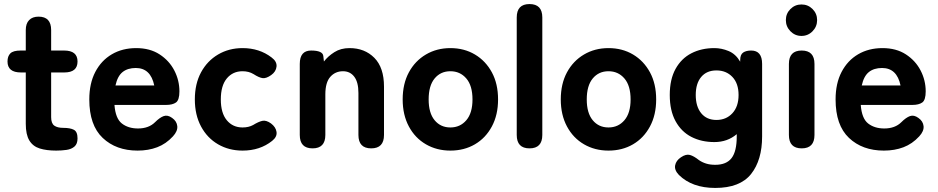

<svg xmlns="http://www.w3.org/2000/svg" viewBox="-20 -731 4624 946"><path d="M257 11Q209 11 175.5 0.5Q142 -10 124.5 -39Q107 -68 107 -121V-374H83Q17 -374 17 -428Q17 -454 31 -468Q45 -482 82 -482H107V-583Q107 -615 123.5 -632Q140 -649 170 -649Q232 -649 232 -583V-482H296Q362 -482 362 -428Q362 -374 297 -374H232V-154Q232 -123 247.5 -112Q263 -101 292 -101Q326 -101 344 -91.5Q362 -82 362 -49Q362 -22 347 -9Q332 4 308 7.5Q284 11 257 11Z M658 11Q552 11 486 -51.5Q420 -114 420 -241Q420 -320 449.5 -376.5Q479 -433 531 -463.5Q583 -494 651 -494Q719 -494 766.5 -463Q814 -432 839 -383.5Q864 -335 864 -281Q864 -238 847 -226Q830 -214 798 -214H544Q549 -147 580.5 -122.5Q612 -98 660 -98Q713 -98 744 -129Q767 -152 786.5 -159Q806 -166 828 -150Q851 -134 853.5 -109.5Q856 -85 832 -59Q798 -22 754.5 -5.5Q711 11 658 11ZM549 -310H740Q722 -396 649 -396Q609 -396 584 -376Q559 -356 549 -310Z M1175 11Q1108 11 1054.5 -20Q1001 -51 970.5 -108Q940 -165 940 -241Q940 -318 970.5 -374.5Q1001 -431 1054.5 -462.5Q1108 -494 1175 -494Q1258 -494 1318 -448Q1345 -428 1342.5 -403Q1340 -378 1316 -361Q1292 -344 1274.5 -346Q1257 -348 1229 -366Q1206 -380 1175 -380Q1127 -380 1097.5 -344.5Q1068 -309 1068 -241Q1068 -174 1097.5 -138.5Q1127 -103 1175 -103Q1205 -103 1227 -115Q1253 -131 1272 -135.5Q1291 -140 1315 -123Q1339 -105 1342.5 -81Q1346 -57 1321 -37Q1261 11 1175 11Z M1520 0Q1457 0 1457 -66V-416Q1457 -482 1513 -482Q1570 -482 1573 -455L1576 -428Q1596 -454 1627.5 -474Q1659 -494 1702 -494Q1777 -494 1824.5 -446Q1872 -398 1872 -304V-66Q1872 0 1809 0Q1746 0 1746 -66V-273Q1746 -326 1725.5 -353Q1705 -380 1670 -380Q1632 -380 1607.5 -352.5Q1583 -325 1583 -266V-66Q1583 0 1520 0Z M2199 11Q2132 11 2078.5 -20Q2025 -51 1994.5 -108Q1964 -165 1964 -241Q1964 -318 1994.5 -374.5Q2025 -431 2078.5 -462.5Q2132 -494 2199 -494Q2267 -494 2320 -462.5Q2373 -431 2403.5 -374.5Q2434 -318 2434 -241Q2434 -165 2403.5 -108Q2373 -51 2320 -20Q2267 11 2199 11ZM2199 -103Q2247 -103 2277.5 -138.5Q2308 -174 2308 -241Q2308 -309 2277.5 -344.5Q2247 -380 2199 -380Q2151 -380 2121.5 -344.5Q2092 -309 2092 -241Q2092 -174 2121.5 -138.5Q2151 -103 2199 -103Z M2589 0Q2526 0 2526 -66V-645Q2526 -711 2589 -711Q2652 -711 2652 -645V-66Q2652 0 2589 0Z M2978 11Q2911 11 2857.5 -20Q2804 -51 2773.5 -108Q2743 -165 2743 -241Q2743 -318 2773.5 -374.5Q2804 -431 2857.5 -462.5Q2911 -494 2978 -494Q3046 -494 3099 -462.5Q3152 -431 3182.5 -374.5Q3213 -318 3213 -241Q3213 -165 3182.5 -108Q3152 -51 3099 -20Q3046 11 2978 11ZM2978 -103Q3026 -103 3056.5 -138.5Q3087 -174 3087 -241Q3087 -309 3056.5 -344.5Q3026 -380 2978 -380Q2930 -380 2900.5 -344.5Q2871 -309 2871 -241Q2871 -174 2900.5 -138.5Q2930 -103 2978 -103Z M3504 195Q3390 195 3325 131Q3302 107 3306.5 83.5Q3311 60 3335 44Q3360 27 3379.5 32.5Q3399 38 3424 58Q3440 69 3459.5 75Q3479 81 3504 81Q3559 81 3584.5 48Q3610 15 3610 -59V-70Q3564 -31 3500 -31Q3436 -31 3386.5 -56.5Q3337 -82 3308.5 -134Q3280 -186 3280 -263Q3280 -340 3308.5 -391.5Q3337 -443 3386.5 -468.5Q3436 -494 3500 -494Q3535 -494 3570 -479.5Q3605 -465 3627 -427V-435Q3627 -462 3641.5 -472Q3656 -482 3681 -482Q3735 -482 3735 -416V-59Q3735 58 3680.5 126.5Q3626 195 3504 195ZM3510 -140Q3558 -140 3588.5 -173Q3619 -206 3619 -263Q3619 -320 3588.5 -352Q3558 -384 3510 -384Q3462 -384 3435 -352Q3408 -320 3408 -263Q3408 -206 3435 -173Q3462 -140 3510 -140Z M3930 0Q3867 0 3867 -66V-416Q3867 -482 3930 -482Q3993 -482 3993 -416V-66Q3993 0 3930 0ZM3929 -554Q3897 -554 3874.5 -577Q3852 -600 3852 -632Q3852 -664 3874.5 -686.5Q3897 -709 3929 -709Q3961 -709 3983.5 -686.5Q4006 -664 4006 -632Q4006 -600 3983.5 -577Q3961 -554 3929 -554Z M4335 11Q4229 11 4163 -51.5Q4097 -114 4097 -241Q4097 -320 4126.5 -376.5Q4156 -433 4208 -463.5Q4260 -494 4328 -494Q4396 -494 4443.5 -463Q4491 -432 4516 -383.5Q4541 -335 4541 -281Q4541 -238 4524 -226Q4507 -214 4475 -214H4221Q4226 -147 4257.5 -122.5Q4289 -98 4337 -98Q4390 -98 4421 -129Q4444 -152 4463.5 -159Q4483 -166 4505 -150Q4528 -134 4530.5 -109.5Q4533 -85 4509 -59Q4475 -22 4431.5 -5.5Q4388 11 4335 11ZM4226 -310H4417Q4399 -396 4326 -396Q4286 -396 4261 -376Q4236 -356 4226 -310Z"/></svg>

Font: Zen Maru Gothic Black
Style: Regular
Weight: 900
Designer: Yoshimichi Ohira
Foundry: Positype
Version: Version 1.001